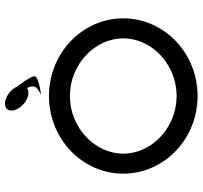

<svg xmlns="http://www.w3.org/2000/svg" viewBox="-41 -757 798 756"><g transform="rotate(-90 358.0 -379.0)"><path d="M131 -292.6C131 -404.1 232.8 -502.7 358 -502.7C483.2 -502.7 585 -404.1 585 -292.6C585 -181.1 483.2 -82.5 358 -82.5C232.8 -82.5 131 -181.1 131 -292.6ZM52.2 -292.6C52.2 -131.1 189.4 0 358 0C526.6 0 663.8 -131.1 663.8 -292.6C663.8 -454.1 526.6 -585.2 358 -585.2C189.4 -585.2 52.2 -454.1 52.2 -292.6ZM305.6 -712.2C317.3 -687.2 345.9 -666 370.9 -666C378.7 -666 385 -668 389.6 -671.6C406.8 -635.5 384.9 -629.5 363 -616C395.9 -620.6 437.3 -631 435.8 -642.2C434.4 -658.5 408.9 -691.8 394.4 -712.2C382.7 -737.2 352.8 -758.5 327.8 -758.5C302.8 -758.5 294 -737.2 305.6 -712.2Z"/></g></svg>

Font: Hi.
Style: Regular
Weight: 400
Designer: Mew Too, Robert Jablonski
Foundry: Cannot Into Space Fonts
Version: Version 1.996